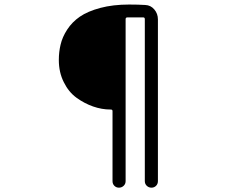

<svg xmlns="http://www.w3.org/2000/svg" viewBox="-20 -783 1040 859"><path d="M483.4 27.3V-286.1Q483.4 -293 475.6 -293H473.6Q435.5 -293 396.5 -306.6Q357.4 -320.3 322.3 -345.7Q287.1 -371.1 265.6 -415Q243.2 -459 243.2 -514.6Q243.2 -550.8 251 -583Q258.8 -617.2 280.8 -650.9Q302.7 -684.6 337.4 -708.5Q372.1 -732.4 428.7 -747.6Q485.4 -762.7 557.6 -762.7Q598.6 -762.7 629.9 -760.7Q654.3 -759.8 670.4 -740.7Q686.5 -721.7 686.5 -696.3V27.3Q686.5 40 678.2 48.3Q669.9 56.6 657.7 56.6Q645.5 56.6 636.7 48.3Q627.9 40 627.9 27.3V-697.3Q627.9 -705.1 621.1 -705.1H549.8Q542 -705.1 542 -697.3V27.3Q542 40 533.2 48.3Q524.4 56.6 512.2 56.6Q500 56.6 491.7 48.3Q483.4 40 483.4 27.3Z"/></svg>

Font: Gen Jyuu Gothic Normal
Style: Regular
Weight: 300
Designer: [Source Han Sans]
Ryoko NISHIZUKA  (kana & ideographs); Paul D. Hunt (Latin, Greek & Cyrillic); Wenlong ZHANG  (bopomofo
Version: Version 1.002.20150607